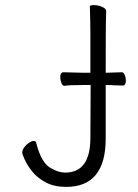

<svg xmlns="http://www.w3.org/2000/svg" viewBox="-20 -720 540 752"><path d="M334 -589Q334 -623 332 -695Q332 -700 348 -700Q364 -700 380 -693Q396 -686 396 -677Q396 -665 395 -644Q394 -623 394 -440V-435Q432 -436 457 -437Q464 -437 468.5 -426.5Q473 -416 473 -404Q473 -385 461 -385Q441 -385 425 -386Q417 -387 399 -387H394V-177Q394 12 239 12Q192 12 158.5 -6Q125 -24 105.5 -49Q86 -74 76.5 -95.5Q67 -117 67 -122Q67 -132 74.5 -142.5Q82 -153 93 -160.5Q104 -168 112.5 -168Q121 -168 122 -160Q142 -79 182 -60Q210 -44 235 -44Q334 -44 334 -180L335 -387H307Q251 -387 233 -384Q225 -383 220.5 -395Q216 -407 216 -418Q216 -437 229 -437Q250 -437 307 -435H334Z"/></svg>

Font: Moon Stars Kai T HW Light
Style: Regular
Weight: 300
Designer: GuiWonder
Version: Version 1.101